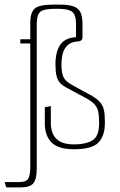

<svg xmlns="http://www.w3.org/2000/svg" viewBox="-57 -640 521 831"><path d="M-30 171 -37 148H27Q57 148 65.5 132.5Q74 117 74 85V-452H31V-470H74V-540Q74 -586 93.5 -603Q113 -620 173 -620H203Q240 -620 261 -612.5Q282 -605 291 -587Q300 -569 300 -536V-479Q300 -471 296.5 -467Q293 -463 284 -461Q253 -460 236.5 -445Q220 -430 214.5 -407.5Q209 -385 209 -362Q209 -327 217 -308Q225 -289 252 -274Q283 -257 299 -248Q315 -239 327 -233Q359 -216 373.5 -200.5Q388 -185 392.5 -165Q397 -145 397 -115V-108Q397 -52 369 -23Q341 6 263 6Q195 6 166 -23.5Q137 -53 137 -106V-176L163 -181V-106Q163 -84 171 -63Q179 -42 201 -28.5Q223 -15 264 -15Q314 -15 343 -32.5Q372 -50 372 -106Q372 -137 368.5 -155.5Q365 -174 352.5 -188Q340 -202 312 -217Q299 -224 276.5 -236Q254 -248 236 -258Q215 -268 203.5 -280.5Q192 -293 187.5 -312.5Q183 -332 183 -362Q183 -417 204.5 -447Q226 -477 272 -479V-537Q272 -577 254.5 -589.5Q237 -602 193 -602H184Q133 -602 117.5 -589Q102 -576 102 -537V91Q102 135 87.5 153Q73 171 33 171Z"/></svg>

Font: Smooch Sans Thin ExtraLight
Style: Regular
Weight: 250
Version: Version 1.010